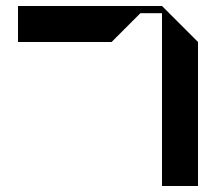

<svg xmlns="http://www.w3.org/2000/svg" viewBox="-20 -620 720 640"><path d="M520 -600H472H428H352H259H232H40V-480H232H259H352L448 -576H520V-480V0H640V-480Z"/></svg>

Font: KUBO
Style: Regular
Weight: 400
Version: Version 001.000